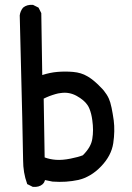

<svg xmlns="http://www.w3.org/2000/svg" viewBox="-20 -766 540 783"><path d="M112.8 -4.4 93.3 -14.2 90.8 -15.1 90.3 -17.6Q74.2 -61.5 74.2 -113.8Q74.2 -166 60.5 -703.1V-703.6Q63 -721.2 73.7 -734.4L74.2 -734.9Q89.8 -748 113.8 -746.1H114.7L115.7 -745.6L135.3 -735.8L137.2 -734.9L137.7 -733.4L138.2 -732.9L147.9 -713.4L148.4 -712.4V-710.9L152.3 -460Q184.1 -470.2 213.4 -472.7Q229.5 -474.1 245.8 -474.1Q262.2 -474.1 278.3 -472.7Q311.5 -469.7 335.9 -455.1Q339.8 -453.1 344.2 -450.2Q348.6 -447.3 352.8 -444.1Q356.9 -440.9 361.6 -437.3Q366.2 -433.6 370.8 -429.4Q375.5 -425.3 380.1 -420.9Q384.8 -416.5 389.6 -411.1Q397.5 -403.8 403.6 -396.2Q409.7 -388.7 414.8 -380.6Q419.9 -372.6 423.6 -364.5Q427.2 -356.4 429.7 -348.1Q432.6 -337.9 435.1 -326.2Q437.5 -314.5 439.7 -301.5Q441.9 -288.6 443.8 -274.9Q449.2 -232.4 441.9 -182.1Q434.1 -130.9 392.1 -87.4Q371.1 -65.4 347.9 -51.8Q324.7 -38.1 299.8 -32.2Q274.9 -26.9 248.8 -25.1Q222.7 -23.4 194.8 -25.4H194.3L163.6 -31.7Q162.1 -26.9 160.2 -22.9Q158.2 -19 154.3 -15.6V-15.1Q146.5 -8.3 136.5 -5.6Q126.5 -2.9 114.7 -3.9H113.8ZM317.9 -132.8Q335 -149.9 344.5 -166.5Q354 -183.1 356.4 -199.7Q362.3 -234.4 356.4 -275.9Q354.5 -290 351.6 -301.5Q348.6 -313 345 -322Q341.3 -331.1 336.9 -337.4Q323.2 -357.9 292.5 -375Q277.3 -383.3 261.5 -386.2Q245.6 -389.2 228.5 -386.7Q222.7 -386.2 217 -385Q211.4 -383.8 205.6 -382.1Q199.7 -380.4 193.8 -378.4Q188 -376.5 182.1 -374.3Q176.3 -372.1 170.2 -369.4Q164.1 -366.7 158.2 -363.8L162.1 -124Q183.1 -116.2 207.5 -114.3Q233.9 -112.3 267.6 -119.1Q299.8 -125.5 317.9 -132.8Z"/></svg>

Font: NaikaiFont
Style: SemiBold
Weight: 600
Version: Version 1.89